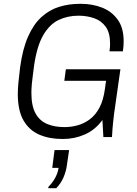

<svg xmlns="http://www.w3.org/2000/svg" viewBox="-20 -716 717 1003"><path d="M305 10Q238 10 185.5 -12.5Q133 -35 103 -86.5Q73 -138 73 -226Q73 -249 76 -282.5Q79 -316 85 -364Q98 -460 126.5 -524.5Q155 -589 196 -626.5Q237 -664 288 -680Q339 -696 397 -696H404Q462 -696 512.5 -676.5Q563 -657 594.5 -614Q626 -571 626 -500Q626 -487 625 -474.5Q624 -462 622 -448H552Q554 -459 554.5 -469.5Q555 -480 555 -489Q555 -545 532 -576.5Q509 -608 471.5 -621Q434 -634 390 -634Q333 -634 286 -611.5Q239 -589 206 -532.5Q173 -476 158 -373Q154 -341 151 -318Q148 -295 146.5 -279Q145 -263 144.5 -251.5Q144 -240 144 -231Q144 -162 166 -123Q188 -84 227 -68Q266 -52 317 -52Q352 -52 386 -61.5Q420 -71 449.5 -93Q479 -115 499.5 -153.5Q520 -192 528 -251L534 -294H316L324 -354H609L576 -122Q570 -73 567.5 -40Q565 -7 565 0H520L515 -89Q477 -37 423 -13.5Q369 10 310 10ZM232 267 233 260Q254 239 268 213.5Q282 188 286 161H253L265 68H341L329 150Q325 179 312 210Q299 241 274 267Z"/></svg>

Font: Chivo ExtraLight
Style: Italic
Weight: 250
Italic angle: -8.05°
Designer: Hector Gatti
Foundry: Omnibus-Type
Version: Version 2.002